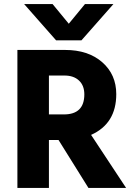

<svg xmlns="http://www.w3.org/2000/svg" viewBox="-20 -918 654 938"><path d="M378 -721H254L98 -898H237L316 -802L395 -898H534ZM219 0H65V-674H298Q411 -674 479.5 -614Q548 -554 548 -458Q548 -314 425 -259L596 0H412L266 -234H219ZM295 -549H219V-359H292Q392 -359 392 -457Q392 -500 366 -524.5Q340 -549 295 -549Z"/></svg>

Font: Hind Jalandhar
Style: Bold
Weight: 700
Designer: Namrata Goyal
Foundry: Indian Type Foundry
Version: Version 0.702;PS 1.0;hotconv 1.0.81;makeotf.lib2.5.63406